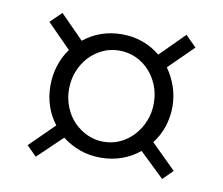

<svg xmlns="http://www.w3.org/2000/svg" viewBox="-56 -616 648 558"><g transform="rotate(10 268.0 -337.5)"><path d="M155 -480Q178 -499 206.5 -509Q235 -519 268 -519Q301 -519 329.5 -508.5Q358 -498 381 -479L452 -550L484 -518L412 -447Q429 -423 438.5 -395Q448 -367 448 -336Q448 -306 438.5 -277.5Q429 -249 411 -226L484 -154L455 -125L382 -195Q359 -176 330 -165.5Q301 -155 268 -155Q234 -155 205.5 -165.5Q177 -176 154 -194L82 -125L53 -154L125 -225Q107 -248 97.5 -276.5Q88 -305 88 -336Q88 -367 97 -395.5Q106 -424 123 -447L53 -518L86 -550ZM143 -335Q143 -308 153 -283Q163 -258 180 -240.5Q197 -223 219.5 -212.5Q242 -202 268 -202Q294 -202 316.5 -212.5Q339 -223 356 -241.5Q373 -260 383 -284.5Q393 -309 393 -337Q393 -366 383 -390.5Q373 -415 356 -433Q339 -451 316.5 -461Q294 -471 268 -471Q242 -471 219.5 -460.5Q197 -450 180 -432Q163 -414 153 -389Q143 -364 143 -335Z"/></g></svg>

Font: Rising Sun Light
Style: Regular
Weight: 300
Designer: Matt McInerney, Pablo Impallari, Rodrigo Fuenzalida (Raleway font), Stephen Hutchings (Greek), Cristiano Sobral (main ch
Foundry: The Rising Sun Project Authors
Version: Version 4.327; ttfautohint (v1.8.4.7-5d5b-dirty)